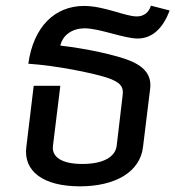

<svg xmlns="http://www.w3.org/2000/svg" viewBox="-20 -647 619 678"><path d="M262 11C389 11 475 -41 485 -128L510 -332C516 -377 495 -410 438 -433C391 -452 289 -475 193 -486C202 -525 237 -547 279 -547C332 -547 417 -511 466 -511C516 -511 555 -545 579 -610L513 -627C506 -604 489 -589 463 -589C422 -589 348 -626 277 -626C173 -626 98 -552 80 -422C183 -415 306 -389 354 -374C408 -357 417 -339 413 -310L392 -132C387 -92 343 -68 271 -68C199 -68 162 -92 167 -132L193 -344H99L73 -128C62 -42 133 11 262 11Z"/></svg>

Font: TPK Tissa Web Medium
Style: Italic
Weight: 500
Italic angle: -7°
Designer: Jacques Le Bailly, Suppakit Chalermlarp | Katatrad Co.,Ltd.
Foundry: Jacques Le Bailly, Cadson Demak Co.,Ltd.
Version: Version 5.000;Glyphs 3.1.2 (3151)